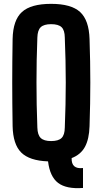

<svg xmlns="http://www.w3.org/2000/svg" viewBox="-20 -829 532 997"><path d="M411 147Q325 153.5 282 121Q239 88.5 229.5 9Q133 5.5 90.2 -37Q47.5 -79.5 45.5 -174Q44.5 -236 44 -291.8Q43.5 -347.5 43.5 -401Q43.5 -454.5 44 -510Q44.5 -565.5 45.5 -626.5Q47.5 -724.5 94 -766.8Q140.5 -809 245.5 -809Q349.5 -809 395.8 -766.8Q442 -724.5 445 -626.5Q447 -565.5 448 -510Q449 -454.5 449 -400.5Q449 -346.5 448 -291Q447 -235.5 445 -174Q443 -106.5 421 -66.2Q399 -26 352 -8Q351 21.5 365.8 34.2Q380.5 47 411 43.5ZM245.5 -96.5Q283.5 -96.5 299.8 -112.5Q316 -128.5 316.5 -166.5Q319 -228 320.2 -285.8Q321.5 -343.5 321.5 -400.2Q321.5 -457 320.2 -515Q319 -573 316.5 -634Q316 -672 299.8 -687.8Q283.5 -703.5 245.5 -703.5Q208 -703.5 191.5 -687.8Q175 -672 174 -634Q171.5 -573.5 170.5 -515.8Q169.5 -458 169.5 -401.2Q169.5 -344.5 170.5 -286.5Q171.5 -228.5 174 -166.5Q175 -128.5 191.5 -112.5Q208 -96.5 245.5 -96.5Z"/></svg>

Font: Big Shoulders
Style: Bold
Weight: 700
Designer: Patric King
Foundry: XO Type Co
Version: Version 2.002